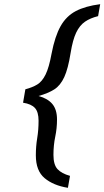

<svg xmlns="http://www.w3.org/2000/svg" viewBox="-20 -778 498 916"><path d="M164 -320Q208 -308 230 -281.5Q252 -255 252 -208Q252 -166 243.5 -125.5Q235 -85 235 -39Q235 8 254.5 29Q274 50 314 61L304 118Q235 107 193 72Q151 37 151 -37Q151 -80 157.5 -119Q164 -158 164 -202Q164 -244 146.5 -263Q129 -282 90 -288L101 -352Q135 -361 158 -375Q181 -389 197.5 -422.5Q214 -456 226 -522Q242 -605 269 -653Q296 -701 341.5 -725Q387 -749 458 -758L448 -701Q411 -692 385.5 -674.5Q360 -657 343.5 -622.5Q327 -588 317 -526Q305 -450 286.5 -410Q268 -370 239 -351.5Q210 -333 164 -320Z"/></svg>

Font: ABeeZee
Style: Italic
Weight: 400
Italic angle: -10°
Designer: Anja Meiners
Foundry: Anja Meiners
Version: Version 1.003; ttfautohint (v1.8.3)